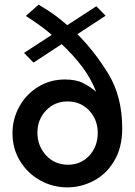

<svg xmlns="http://www.w3.org/2000/svg" viewBox="-20 -800 583 831"><path d="M204 -649 84 -571 125 -529 247 -609Q299 -560 336.5 -510Q374 -460 396 -403Q370 -425 339.5 -440.5Q309 -456 261 -456Q197 -456 145 -424Q93 -392 63.5 -338.5Q34 -285 34 -223Q34 -157 66.5 -103.5Q99 -50 153.5 -19.5Q208 11 272 11Q329 11 383.5 -16.5Q438 -44 473.5 -102Q509 -160 509 -245Q509 -381 450 -478.5Q391 -576 315 -652L437 -732L397 -773L271 -691Q239 -719 214.5 -736.5Q190 -754 147 -780L92 -731Q162 -686 204 -649ZM142 -226Q142 -283 179.5 -322Q217 -361 272 -361Q329 -361 366 -321.5Q403 -282 403 -225Q403 -166 366.5 -126.5Q330 -87 274 -87Q217 -87 179.5 -127.5Q142 -168 142 -226Z"/></svg>

Font: Geom
Style: Regular
Weight: 400
Version: Version 1.102